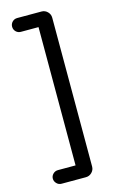

<svg xmlns="http://www.w3.org/2000/svg" viewBox="-131 -783 584 967"><g transform="rotate(-15 161.0 -300.0)"><path d="M64 61H156V-660H64Q49 -660 38.5 -670.5Q28 -681 28 -696Q28 -711 38.5 -721.5Q49 -732 64 -732H191Q209 -732 222 -719Q235 -706 235 -688V88Q235 106 222 119Q209 132 191 132H64Q49 132 38.5 121Q28 110 28 96Q28 82 38.5 71.5Q49 61 64 61Z"/></g></svg>

Font: Varela Round
Style: Regular
Weight: 400
Designer: Joe Prince
Foundry: Joe Prince
Version: Version 1.000